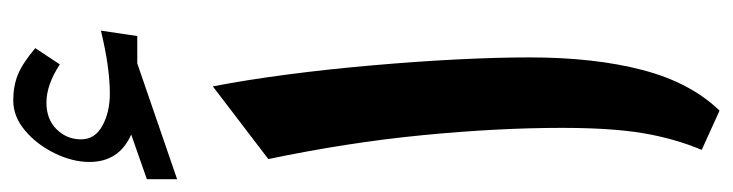

<svg xmlns="http://www.w3.org/2000/svg" viewBox="-438 -680 1122 294"><g transform="rotate(-90 123.0 -533.0)"><path d="M137.7 -768.1Q147.5 -717.8 155.8 -654.5Q164.1 -591.3 169.9 -524.2Q175.8 -457 179 -394.5Q182.1 -332 182.1 -283.7Q182.1 -183.6 162.8 -110.1Q143.6 -36.6 100.6 7.8L40.5 -19.5Q58.1 -61.5 66.2 -110.1Q74.2 -158.7 74.2 -233.4Q74.2 -332 63 -447Q51.8 -562 26.4 -683.1ZM56.6 -969.7Q56.6 -948.7 77.4 -937.3Q98.1 -925.8 126.5 -925.8Q167 -925.8 223.1 -939.5L214.8 -883.8H172.9L-4.4 -822.8V-869.1L64 -893.1Q22 -911.6 22 -957Q22 -982.9 35.2 -1010Q48.3 -1037.1 69.8 -1055.4Q91.3 -1073.7 116.2 -1073.7Q137.7 -1073.7 155 -1066.9Q172.4 -1060.1 196.3 -1040L171.4 -1002.4Q140.1 -1022.9 112.8 -1022.9Q87.4 -1022.9 72 -1007.3Q56.6 -991.7 56.6 -969.7Z"/></g></svg>

Font: Pinar SemiBold
Style: Regular
Weight: 600
Designer: Amin Abedi
Version: Version 3.000